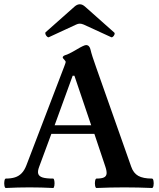

<svg xmlns="http://www.w3.org/2000/svg" viewBox="-24 -893 759 915"><path d="M3.9 -42Q29.3 -42 47.6 -47.9Q65.9 -53.7 79.3 -67.6Q92.8 -81.5 102.1 -106L283.2 -579.1Q289.1 -594.7 289.1 -597.7Q289.1 -600.1 286.6 -603.3Q284.2 -606.4 281.7 -609.4Q279.3 -611.8 277.1 -614.5Q274.9 -617.2 274.9 -619.1Q274.9 -627 291.5 -631.8Q294.9 -632.3 299.3 -634.8Q311.5 -639.6 342.3 -657.7Q359.4 -668 370.4 -673.1Q381.3 -678.2 386.2 -678.2Q394.5 -678.2 399.9 -672.4Q405.3 -666.5 407.7 -655.3Q410.2 -643.6 417 -622.3Q423.8 -601.1 433.1 -575.2L601.1 -99.1Q611.8 -67.9 635 -54.9Q658.2 -42 700.2 -42Q705.6 -42 707.5 -30.8Q709.5 -19.5 707.5 -8.3Q705.6 2.9 700.2 2.9Q634.3 0 568.4 0Q502 0 436 2.9Q431.2 2.9 429.2 -8.3Q427.2 -19.5 429.2 -30.8Q431.2 -42 436 -42Q460 -42 471.2 -47.4Q482.4 -52.7 483.9 -64.9Q485.4 -77.1 478 -99.1L425.8 -254.9H220.7L162.6 -98.1Q154.3 -76.2 158.4 -64.2Q162.6 -52.2 179.4 -47.1Q196.3 -42 229 -42Q233.4 -42 235.1 -30.8Q236.8 -19.5 235.1 -8.3Q233.4 2.9 229 2.9Q172.9 0 116.7 0Q60.5 0 3.9 2.9Q-1 2.9 -2.9 -8.3Q-4.9 -19.5 -2.9 -30.8Q-1 -42 3.9 -42ZM410.6 -295.9 330.6 -532.2H322.3L236.3 -295.9ZM193.8 -739.7 331.5 -861.8Q343.8 -872.6 356.4 -872.6Q362.8 -872.6 368.7 -869.9Q374.5 -867.2 380.9 -861.8L520.5 -737.8Q523.9 -734.9 521.7 -728.8Q519.5 -722.7 514.6 -718.3Q509.8 -713.9 505.9 -715.8L375 -775.9Q364.3 -780.3 356.4 -780.3Q347.7 -780.3 338.9 -775.9L209 -715.8Q205.1 -713.9 200 -718.8Q194.8 -723.6 192.6 -730.2Q190.4 -736.8 193.8 -739.7Z"/></svg>

Font: Junicode Two Beta VF
Style: Regular
Weight: 400
Designer: Peter S. Baker
Foundry: Briery Creek Software
Version: Version 1.031 beta; ttfautohint (v1.8.1.43-b0c9)